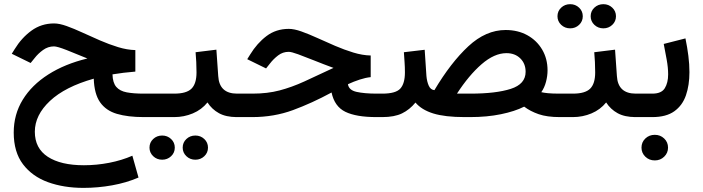

<svg xmlns="http://www.w3.org/2000/svg" viewBox="-20 -558 3351 915"><path d="M45.4 73.7Q45.4 -12.7 88.4 -82.8Q131.3 -152.8 210.2 -203.1Q289.1 -253.4 396.5 -279.3Q342.8 -301.8 297.9 -319.3Q252.9 -336.9 237.3 -336.9Q209 -336.9 185.3 -319.8Q161.6 -302.7 145 -281.2L126 -257.8L36.1 -301.8L49.8 -323.7Q83 -377.9 130.1 -412.1Q177.2 -446.3 237.8 -446.3Q263.2 -446.3 297.9 -433.8Q332.5 -421.4 372.8 -402.8Q413.1 -384.3 456.3 -365.5Q499.5 -346.7 542.5 -333.5Q585.4 -320.3 625 -319.3V-216.8Q599.1 -214.8 569.1 -211.2Q539.1 -207.5 516.1 -203.6Q517.1 -163.6 534.2 -143.8Q551.3 -124 584 -117.9Q616.7 -111.8 663.6 -111.8H703.1V0H665Q589.4 0 537.1 -15.4Q484.9 -30.8 457 -70.6Q429.2 -110.4 426.8 -183.1Q290 -144.5 218 -76.9Q146 -9.3 146 69.8Q146 148.9 207.8 189.2Q269.5 229.5 379.9 229.5Q440.9 229.5 500.7 217.8Q560.5 206.1 610.8 184.1L640.1 288.1Q582.5 313 514.4 325.2Q446.3 337.4 377.9 337.4Q283.7 337.4 208.5 310.1Q133.3 282.7 89.4 224.6Q45.4 166.5 45.4 73.7Z M683.1 -111.8H810.5Q868.7 -111.8 892.6 -135.5Q916.5 -159.2 916.5 -212.9Q916.5 -238.8 915.3 -262.5Q914.1 -286.1 912.1 -309.1L1011.2 -321.3L1020 -195.8Q1024.9 -111.8 1109.9 -111.8H1120.1V0H1108.9Q1057.1 0 1023.4 -18.6Q989.7 -37.1 968.8 -69.8Q940.9 -35.2 898.9 -17.6Q856.9 0 810.5 0H683.1ZM850.6 145.5Q850.6 121.1 868.2 104.5Q885.7 87.9 911.1 87.9Q936 87.9 953.6 104.5Q971.2 121.1 971.2 145.5Q971.2 169.9 953.6 186.5Q936 203.1 911.1 203.1Q885.7 203.1 868.2 186.3Q850.6 169.4 850.6 145.5ZM692.4 145.5Q692.4 121.1 710 104.5Q727.5 87.9 752.9 87.9Q777.8 87.9 795.4 104.5Q813 121.1 813 145.5Q813 169.9 795.4 186.5Q777.8 203.1 752.9 203.1Q727.5 203.1 710 186.3Q692.4 169.4 692.4 145.5Z M1746.6 -293.5V-190.4Q1722.7 -188 1694.1 -178.7Q1665.5 -169.4 1638.2 -156.7Q1642.1 -128.4 1679.4 -120.1Q1716.8 -111.8 1774.9 -111.8H1801.8V0H1772.9Q1677.7 0 1626 -25.1Q1574.2 -50.3 1560.1 -117.2Q1466.3 -66.4 1376 -33.2Q1285.6 0 1182.1 0H1100.6V-111.8H1183.6Q1254.4 -111.8 1312 -127Q1369.6 -142.1 1430.2 -169.7Q1490.7 -197.3 1569.3 -234.4Q1521.5 -252 1477.3 -269.8Q1433.1 -287.6 1400.9 -299.3Q1368.7 -311 1356 -311Q1327.6 -311 1305.4 -293.9Q1283.2 -276.9 1266.6 -255.4L1248 -231.9L1158.2 -275.9L1171.9 -297.9Q1205.1 -352.1 1250.2 -386.2Q1295.4 -420.4 1356.4 -420.4Q1381.8 -420.4 1416.7 -408Q1451.7 -395.5 1492.4 -377Q1533.2 -358.4 1576.9 -339.6Q1620.6 -320.8 1663.8 -307.6Q1707 -294.4 1746.6 -293.5Z M2220.2 0H2194.3Q2100.6 0 2044.7 -17.3Q1988.8 -34.7 1960 -69.3Q1932.1 -35.2 1895.8 -17.6Q1859.4 0 1802.2 0H1782.2L1782.7 -111.8H1802.2Q1866.2 -111.8 1887.9 -136Q1909.7 -160.2 1909.7 -212.9Q1909.7 -238.8 1908 -261.7Q1906.2 -284.7 1904.8 -309.1L2003.9 -320.8L2012.2 -195.8Q2014.6 -168.9 2023.4 -149.4Q2032.2 -129.9 2050.3 -128.4Q2128.4 -259.8 2211.9 -337.4Q2295.4 -415 2389.6 -415Q2448.2 -415 2493.2 -390.1Q2538.1 -365.2 2563.7 -321.8Q2589.4 -278.3 2589.4 -222.7Q2589.4 -195.8 2582 -168Q2574.7 -140.1 2559.6 -118.7Q2572.3 -115.7 2592 -113.8Q2611.8 -111.8 2647 -111.8H2661.6V0H2647.5Q2586.9 0 2546.9 -13.9Q2506.8 -27.8 2478 -49.8Q2433.6 -27.3 2367.4 -13.7Q2301.3 0 2220.2 0ZM2393.6 -304.7Q2335.9 -304.7 2275.1 -252Q2214.4 -199.2 2157.7 -111.8H2221.7Q2343.3 -111.8 2414.1 -134.5Q2484.9 -157.2 2484.9 -215.8Q2484.9 -254.9 2459.5 -279.8Q2434.1 -304.7 2393.6 -304.7Z M2794.9 -480.5Q2794.9 -504.9 2812.5 -521.5Q2830.1 -538.1 2855.5 -538.1Q2880.4 -538.1 2897.9 -521.5Q2915.5 -504.9 2915.5 -480.5Q2915.5 -456.1 2897.9 -439.5Q2880.4 -422.9 2855.5 -422.9Q2830.1 -422.9 2812.5 -439.7Q2794.9 -456.5 2794.9 -480.5ZM2636.7 -480.5Q2636.7 -504.9 2654.3 -521.5Q2671.9 -538.1 2697.3 -538.1Q2722.2 -538.1 2739.7 -521.5Q2757.3 -504.9 2757.3 -480.5Q2757.3 -456.1 2739.7 -439.5Q2722.2 -422.9 2697.3 -422.9Q2671.9 -422.9 2654.3 -439.7Q2636.7 -456.5 2636.7 -480.5ZM2642.1 -111.8H2710.4Q2768.6 -111.8 2792.5 -135.5Q2816.4 -159.2 2816.4 -212.9Q2816.4 -238.8 2815.2 -262.5Q2814 -286.1 2812 -309.1L2911.1 -321.3L2919.9 -195.8Q2924.8 -111.8 3009.8 -111.8H3020V0H3008.8Q2957 0 2923.3 -18.6Q2889.6 -37.1 2868.7 -69.8Q2840.8 -35.2 2798.8 -17.6Q2756.8 0 2710.4 0H2642.1Z M3088.9 0H3000V-111.8H3088.9Q3132.3 -111.8 3148.2 -137.7Q3164.1 -163.6 3164.1 -203.6Q3164.1 -235.8 3157.2 -273.7Q3150.4 -311.5 3143.1 -348.6L3246.6 -375Q3255.4 -332.5 3260.5 -292Q3265.6 -251.5 3265.6 -213.9Q3265.6 -152.3 3249 -104Q3232.4 -55.7 3193.6 -27.8Q3154.8 0 3088.9 0ZM3037.1 145.5Q3037.1 119.6 3055.4 102.1Q3073.7 84.5 3100.6 84.5Q3127 84.5 3145.3 102.1Q3163.6 119.6 3163.6 145.5Q3163.6 170.9 3145.3 188.7Q3127 206.5 3100.6 206.5Q3073.7 206.5 3055.4 188.7Q3037.1 170.9 3037.1 145.5Z"/></svg>

Font: Vazirmatn RD UI FD Medium
Style: Regular
Weight: 500
Designer: Saber Rastikerdar
Foundry: Saber Rastikerdar
Version: Version 33.003